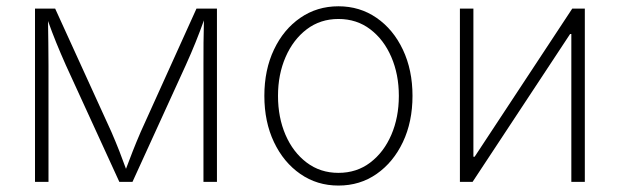

<svg xmlns="http://www.w3.org/2000/svg" viewBox="-20 -573 1953 605"><path d="M90.3 0V-545.9H153.8L331.1 -157.2Q345.2 -124.5 356.2 -96.4Q367.2 -68.4 377 -41Q387.2 -68.4 398.2 -96.4Q409.2 -124.5 423.3 -157.2L599.1 -545.9H663.6V0H621.1V-367.2Q621.1 -402.8 621.3 -438.7Q621.6 -474.6 622.6 -508.8Q609.4 -472.2 596.2 -439.5Q583 -406.7 565.4 -367.7L397.5 0H356L187.5 -367.7Q170.4 -406.2 157.2 -438.7Q144 -471.2 131.3 -506.8Q131.8 -473.1 132.3 -437.7Q132.8 -402.3 132.8 -367.2V0Z M1046.4 11.7Q979 11.7 926.3 -24.9Q873.5 -61.5 843.3 -125.2Q813 -189 813 -271Q813 -353 843.3 -416.7Q873.5 -480.5 926.3 -516.8Q979 -553.2 1046.4 -553.2Q1113.8 -553.2 1166.5 -516.8Q1219.2 -480.5 1249.5 -416.5Q1279.8 -352.5 1279.8 -271Q1279.8 -189 1249.5 -125.2Q1219.2 -61.5 1166.7 -24.9Q1114.3 11.7 1046.4 11.7ZM1046.4 -28.3Q1104 -28.3 1146.7 -60.8Q1189.5 -93.3 1213.1 -148.2Q1236.8 -203.1 1236.8 -271Q1236.8 -338.4 1213.1 -393.3Q1189.5 -448.2 1146.7 -480.7Q1104 -513.2 1046.4 -513.2Q989.3 -513.2 946.5 -480.7Q903.8 -448.2 879.9 -393.3Q856 -338.4 856 -271Q856 -203.1 879.6 -148.2Q903.3 -93.3 946.3 -60.8Q989.3 -28.3 1046.4 -28.3Z M1822.8 0H1780.3V-465.8H1776.4L1469.2 0H1429.2V-545.9H1471.7V-79.1H1475.6L1783.2 -545.9H1822.8Z"/></svg>

Font: Inter Extra Light
Style: Regular
Weight: 200
Designer: Rasmus Andersson
Foundry: rsms
Version: Version 4.000;git-3c8e0fc